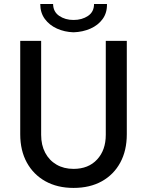

<svg xmlns="http://www.w3.org/2000/svg" viewBox="-20 -922 728 950"><path d="M343.8 7.8Q264.2 7.8 204.8 -25.1Q145.5 -58.1 112.8 -117.7Q80.1 -177.2 80.1 -257.8V-719.7H183.6V-254.9Q183.6 -204.1 203.6 -166.3Q223.6 -128.4 259.8 -107.4Q295.9 -86.4 343.8 -86.4Q417.5 -86.4 460.4 -132.8Q503.4 -179.2 503.4 -254.9V-719.7H607.4V-257.8Q607.4 -177.2 575.2 -117.7Q543 -58.1 483.9 -25.1Q424.8 7.8 343.8 7.8ZM343.8 -762.2Q299.3 -763.7 262 -780.5Q224.6 -797.4 201.9 -828.1Q179.2 -858.9 179.2 -902.3H242.7Q243.2 -863.8 272.9 -843.5Q302.7 -823.2 343.8 -823.2Q385.7 -823.2 415.5 -843.3Q445.3 -863.3 445.3 -902.3H509.3Q510.3 -858.9 488 -828.1Q465.8 -797.4 427.7 -780.5Q389.6 -763.7 343.8 -762.2Z"/></svg>

Font: Reddit Sans Medium
Style: Regular
Weight: 500
Designer: Stephen Hutchings
Foundry: Reddit
Version: Version 1.014